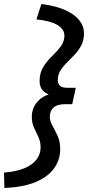

<svg xmlns="http://www.w3.org/2000/svg" viewBox="-110 -805 468 960"><path d="M-88 135 -90 58Q-28 53 12.5 36Q53 19 73 -8Q93 -35 93 -68Q93 -97 82 -120Q71 -143 60 -167Q49 -191 49 -221Q49 -271 87 -306.5Q125 -342 200 -340L194 -320Q145 -323 116.5 -342Q88 -361 88 -400Q88 -441 106.5 -470.5Q125 -500 150 -524Q175 -548 193.5 -572.5Q212 -597 212 -627Q212 -659 177 -680Q142 -701 72 -708L97 -785Q173 -775 219.5 -753Q266 -731 288 -702Q310 -673 310 -639Q310 -605 297 -579.5Q284 -554 264.5 -533Q245 -512 225 -492.5Q205 -473 192 -452Q179 -431 179 -405Q179 -385 190.5 -375.5Q202 -366 227 -366H269L251 -284H215Q176 -284 157.5 -267Q139 -250 139 -221Q139 -200 152 -177Q165 -154 178 -126Q191 -98 191 -59Q191 -6 160.5 36.5Q130 79 68.5 105Q7 131 -88 135Z"/></svg>

Font: Radio Canada Big
Style: Italic
Weight: 400
Italic angle: -12°
Designer: Étienne Aubert Bonn
Foundry: Coppers and Brasses
Version: Version 1.001